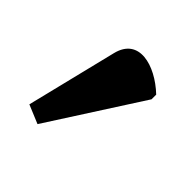

<svg xmlns="http://www.w3.org/2000/svg" viewBox="-80 -789 350 350"><g transform="rotate(45 95.5 -614.0)"><path d="M56 -502 171 -681V-693C132 -730 76 -745 63 -692L20 -517Z"/></g></svg>

Font: Noto Serif Condensed Medium
Style: Regular
Weight: 500
Width: 3
Designer: Monotype Design Team
Foundry: Monotype Imaging Inc.
Version: Version 2.015